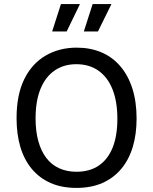

<svg xmlns="http://www.w3.org/2000/svg" viewBox="-20 -906 749 939"><path d="M354 13Q282 13 227.5 -11Q173 -35 135.5 -80Q98 -125 79.5 -187.5Q61 -250 61 -328Q61 -442 98.5 -518.5Q136 -595 203 -634Q270 -673 355 -673Q422 -673 476 -650Q530 -627 568.5 -582Q607 -537 627.5 -472.5Q648 -408 648 -326Q648 -249 629 -186.5Q610 -124 572.5 -79.5Q535 -35 480.5 -11Q426 13 354 13ZM354 -66Q419 -66 463.5 -96.5Q508 -127 531 -184.5Q554 -242 554 -325Q554 -409 530.5 -468.5Q507 -528 462 -560Q417 -592 353 -592Q292 -592 247 -561Q202 -530 178 -471Q154 -412 154 -327Q154 -264 167.5 -215.5Q181 -167 206.5 -133.5Q232 -100 269.5 -83Q307 -66 354 -66ZM306 -752H235L278 -886H371ZM459 -752H390L433 -886H525Z"/></svg>

Font: Bricolage Grotesque 20pt
Style: Regular
Weight: 400
Version: Version 1.001;gftools[0.9.33.dev8+g029e19f]